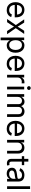

<svg xmlns="http://www.w3.org/2000/svg" viewBox="2520 -3308 992 6072"><g transform="rotate(90 3016.0 -272.0)"><path d="M301.3 11.7Q222.7 11.7 166 -23.4Q109.4 -58.6 78.9 -121.1Q48.3 -183.6 48.3 -266.6Q48.3 -349.6 78.4 -413.1Q108.4 -476.6 163.3 -512.5Q218.3 -548.3 291.5 -548.3Q336.9 -548.3 379.4 -533.2Q421.9 -518.1 455.6 -485.4Q489.3 -452.6 509 -400.9Q528.8 -349.1 528.8 -275.9V-241.7H105V-315.4H481.9L441.4 -288.6Q441.4 -341.8 424.3 -383.1Q407.2 -424.3 373.8 -447.8Q340.3 -471.2 291.5 -471.2Q243.2 -471.2 208 -447.5Q172.9 -423.8 154.3 -385Q135.7 -346.2 135.7 -300.3V-253.4Q135.7 -193.8 156.2 -151.9Q176.8 -109.9 214.4 -87.9Q252 -65.9 301.8 -65.9Q334.5 -65.9 361.1 -75.7Q387.7 -85.4 406.7 -104.5Q425.8 -123.5 435.5 -150.9L520 -131.3Q507.8 -89.4 477.5 -56.9Q447.3 -24.4 402.3 -6.3Q357.4 11.7 301.3 11.7Z M580.6 0 795.9 -310.5 795.4 -244.1 591.8 -541H693.4L761.7 -435.5Q787.1 -396.5 806.6 -361.8Q826.2 -327.1 846.7 -293.9H801.3Q822.3 -327.1 840.1 -361.8Q857.9 -396.5 883.8 -435.5L953.6 -541H1053.2L848.6 -240.7V-305.7L1062 0H960.9L880.4 -121.6Q855.5 -159.7 836.7 -193.4Q817.9 -227.1 797.9 -258.3H843.3Q823.2 -227.1 805.7 -193.4Q788.1 -159.7 762.7 -121.6L681.2 0Z M1166 204.1V-541H1250V-455.1H1258.3Q1269 -472.2 1287.1 -493.9Q1305.2 -515.6 1336.4 -532Q1367.7 -548.3 1417.5 -548.3Q1485.8 -548.3 1537.4 -514.2Q1588.9 -480 1618.2 -417.2Q1647.5 -354.5 1647.5 -269Q1647.5 -183.6 1618.4 -120.6Q1589.4 -57.6 1537.6 -23.2Q1485.8 11.2 1418 11.2Q1369.1 11.2 1337.6 -5.1Q1306.2 -21.5 1287.8 -43.7Q1269.5 -65.9 1258.8 -83.5H1252.9V204.1ZM1404.8 -66.4Q1455.1 -66.4 1489.5 -93Q1523.9 -119.6 1541.5 -165.8Q1559.1 -211.9 1559.1 -270Q1559.1 -327.6 1541.5 -372.8Q1523.9 -418 1489.7 -444.1Q1455.6 -470.2 1404.8 -470.2Q1355 -470.2 1320.6 -445.1Q1286.1 -419.9 1268.6 -375Q1251 -330.1 1251 -270Q1251 -210 1268.8 -164.1Q1286.6 -118.2 1321 -92.3Q1355.5 -66.4 1404.8 -66.4Z M1997.1 11.7Q1918.5 11.7 1861.8 -23.4Q1805.2 -58.6 1774.7 -121.1Q1744.1 -183.6 1744.1 -266.6Q1744.1 -349.6 1774.2 -413.1Q1804.2 -476.6 1859.1 -512.5Q1914.1 -548.3 1987.3 -548.3Q2032.7 -548.3 2075.2 -533.2Q2117.7 -518.1 2151.4 -485.4Q2185.1 -452.6 2204.8 -400.9Q2224.6 -349.1 2224.6 -275.9V-241.7H1800.8V-315.4H2177.7L2137.2 -288.6Q2137.2 -341.8 2120.1 -383.1Q2103 -424.3 2069.6 -447.8Q2036.1 -471.2 1987.3 -471.2Q1939 -471.2 1903.8 -447.5Q1868.7 -423.8 1850.1 -385Q1831.5 -346.2 1831.5 -300.3V-253.4Q1831.5 -193.8 1852.1 -151.9Q1872.6 -109.9 1910.2 -87.9Q1947.8 -65.9 1997.6 -65.9Q2030.3 -65.9 2056.9 -75.7Q2083.5 -85.4 2102.5 -104.5Q2121.6 -123.5 2131.3 -150.9L2215.8 -131.3Q2203.6 -89.4 2173.3 -56.9Q2143.1 -24.4 2098.1 -6.3Q2053.2 11.7 1997.1 11.7Z M2345.7 0V-541H2429.7V-457.5H2434.6Q2449.7 -498.5 2487.1 -523.7Q2524.4 -548.8 2573.2 -548.8Q2583.5 -548.8 2596.2 -548.1Q2608.9 -547.4 2616.2 -546.9V-459.5Q2612.3 -460.4 2596.9 -462.4Q2581.5 -464.4 2564 -464.4Q2526.4 -464.4 2496.6 -448.5Q2466.8 -432.6 2449.7 -404.3Q2432.6 -376 2432.6 -337.9V0Z M2721.2 0V-541H2808.1V0ZM2764.6 -631.8Q2740.2 -631.8 2722.4 -648.9Q2704.6 -666 2704.6 -689.9Q2704.6 -714.4 2722.4 -731Q2740.2 -747.6 2764.6 -747.6Q2789.6 -747.6 2807.4 -731Q2825.2 -714.4 2825.2 -689.9Q2825.2 -666 2807.4 -648.9Q2789.6 -631.8 2764.6 -631.8Z M2957.5 0V-541H3042L3042.5 -421.4H3035.2Q3046.9 -464.8 3071 -493.4Q3095.2 -522 3127.7 -536.4Q3160.2 -550.8 3195.3 -550.8Q3254.9 -550.8 3292.7 -514.4Q3330.6 -478 3341.3 -420.9H3328.6Q3338.4 -460 3364 -489.3Q3389.6 -518.6 3426.3 -534.7Q3462.9 -550.8 3506.3 -550.8Q3553.7 -550.8 3592.8 -530.3Q3631.8 -509.8 3655 -468.3Q3678.2 -426.8 3678.2 -363.3V0H3590.8V-360.8Q3590.8 -420.4 3557.6 -445.8Q3524.4 -471.2 3480.5 -471.2Q3443.8 -471.2 3417 -455.8Q3390.1 -440.4 3375.7 -413.6Q3361.3 -386.7 3361.3 -351.6V0H3273.9V-369.6Q3273.9 -415.5 3243.7 -443.4Q3213.4 -471.2 3167 -471.2Q3135.3 -471.2 3106.9 -456.3Q3078.6 -441.4 3061.5 -411.9Q3044.4 -382.3 3044.4 -338.9V0Z M4053.7 11.7Q3975.1 11.7 3918.5 -23.4Q3861.8 -58.6 3831.3 -121.1Q3800.8 -183.6 3800.8 -266.6Q3800.8 -349.6 3830.8 -413.1Q3860.8 -476.6 3915.8 -512.5Q3970.7 -548.3 4043.9 -548.3Q4089.4 -548.3 4131.8 -533.2Q4174.3 -518.1 4208 -485.4Q4241.7 -452.6 4261.5 -400.9Q4281.2 -349.1 4281.2 -275.9V-241.7H3857.4V-315.4H4234.4L4193.8 -288.6Q4193.8 -341.8 4176.8 -383.1Q4159.7 -424.3 4126.2 -447.8Q4092.8 -471.2 4043.9 -471.2Q3995.6 -471.2 3960.4 -447.5Q3925.3 -423.8 3906.7 -385Q3888.2 -346.2 3888.2 -300.3V-253.4Q3888.2 -193.8 3908.7 -151.9Q3929.2 -109.9 3966.8 -87.9Q4004.4 -65.9 4054.2 -65.9Q4086.9 -65.9 4113.5 -75.7Q4140.1 -85.4 4159.2 -104.5Q4178.2 -123.5 4188 -150.9L4272.5 -131.3Q4260.3 -89.4 4230 -56.9Q4199.7 -24.4 4154.8 -6.3Q4109.9 11.7 4053.7 11.7Z M4489.3 -322.8V0H4402.3V-541H4485.8L4486.3 -409.7H4472.2Q4497.6 -484.4 4543.5 -516.4Q4589.4 -548.3 4651.4 -548.3Q4706.1 -548.3 4747.8 -525.6Q4789.6 -502.9 4813 -457.3Q4836.4 -411.6 4836.4 -342.3V0H4749.5V-335Q4749.5 -398.9 4716.8 -434.3Q4684.1 -469.7 4626.5 -469.7Q4587.9 -469.7 4556.6 -452.9Q4525.4 -436 4507.3 -403.3Q4489.3 -370.6 4489.3 -322.8Z M5202.1 -541V-466.3H4920.4V-541ZM5004.4 -672.4H5091.3V-138.7Q5091.3 -103.5 5105.7 -87.4Q5120.1 -71.3 5154.3 -71.3Q5163.1 -71.3 5176 -73Q5189 -74.7 5199.7 -76.2L5214.8 -2.4Q5201.2 1.5 5184.3 3.7Q5167.5 5.9 5150.9 5.9Q5081.1 5.9 5042.7 -30.3Q5004.4 -66.4 5004.4 -131.8Z M5469.7 11.7Q5418 11.7 5376 -7.3Q5334 -26.4 5309.3 -63.5Q5284.7 -100.6 5284.7 -154.3Q5284.7 -200.7 5303 -229.7Q5321.3 -258.8 5352.1 -275.4Q5382.8 -292 5420.4 -300.3Q5458 -308.6 5496.1 -313.5Q5544.9 -319.8 5575.2 -323.2Q5605.5 -326.7 5619.9 -335Q5634.3 -343.3 5634.3 -363.3V-366.2Q5634.3 -399.4 5621.6 -422.9Q5608.9 -446.3 5583.5 -459Q5558.1 -471.7 5520 -471.7Q5481.4 -471.7 5453.9 -459.5Q5426.3 -447.3 5408.9 -428.7Q5391.6 -410.2 5384.3 -389.6L5299.8 -413.1Q5317.4 -462.4 5351.6 -491.9Q5385.7 -521.5 5429.4 -534.9Q5473.1 -548.3 5518.1 -548.3Q5548.3 -548.3 5583.5 -540.8Q5618.7 -533.2 5649.9 -513.2Q5681.2 -493.2 5701.2 -456.1Q5721.2 -418.9 5721.2 -358.9V0H5635.7V-74.2H5630.4Q5621.1 -55.2 5601.1 -35.2Q5581.1 -15.1 5548.6 -1.7Q5516.1 11.7 5469.7 11.7ZM5484.4 -65.4Q5533.7 -65.4 5566.9 -84.2Q5600.1 -103 5617.2 -133.3Q5634.3 -163.6 5634.3 -196.8V-270.5Q5628.9 -264.6 5611.8 -259.8Q5594.7 -254.9 5572.3 -251Q5549.8 -247.1 5528.1 -244.4Q5506.3 -241.7 5492.2 -239.7Q5460.4 -235.8 5433.1 -226.3Q5405.8 -216.8 5389.2 -198.7Q5372.6 -180.7 5372.6 -149.4Q5372.6 -122.1 5387 -103.3Q5401.4 -84.5 5426.5 -75Q5451.7 -65.4 5484.4 -65.4Z M5957.5 -727.5V0H5870.6V-727.5Z"/></g></svg>

Font: Inter 17pt
Style: Regular
Weight: 400
Version: Version 4.001;git-66647c0bb